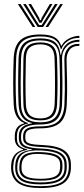

<svg xmlns="http://www.w3.org/2000/svg" viewBox="-20 -779 418 959"><path d="M183 160.2Q110.2 160.2 75.1 138.2Q40 116.2 35.8 68Q35 58.8 36 42.8Q40.2 -16.2 95.5 -30.5V-33.5Q56.8 -45 54 -82.5Q53.8 -86 53.9 -92.6Q54 -99.2 54 -103.2Q55 -126.8 65.6 -141.5Q76.2 -156.2 100.2 -162.5V-165.2Q78 -173 64.2 -196.1Q50.5 -219.2 48.5 -256.2Q45.8 -310.8 45.9 -366.8Q46 -422.8 48.2 -486.2Q50.8 -550.8 82.1 -578.8Q113.5 -606.8 181.5 -606.8Q228.5 -606.8 252.4 -593.1Q276.2 -579.5 285 -551H287.8Q299.5 -574.2 325.8 -587.2Q352 -600.2 376.5 -600V-589.8Q341 -589.8 317.8 -573.4Q294.5 -557 287 -534H283.5Q276 -566.5 252.5 -581.8Q229 -597 181.5 -597Q120.2 -597 91.4 -571.5Q62.5 -546 60.8 -486.8Q58.5 -421.5 58.2 -368Q58 -314.5 60.8 -257.5Q62.8 -216.5 78 -194Q93.2 -171.5 119.8 -164.8V-162Q89.8 -155.2 77.8 -141.6Q65.8 -128 64.8 -103.5Q64 -92 64.8 -82.2Q66 -62 77 -51.1Q88 -40.2 115.8 -33.2V-30.2Q80.5 -24.2 65 -7.4Q49.5 9.5 47 42.8Q46.2 50.2 45.9 55.2Q45.5 60.2 46.2 68Q50.2 110.8 81.5 130.9Q112.8 151 183 151Q255.2 151 287.8 130.4Q320.2 109.8 323.2 62.8Q324.2 49.5 322.8 35Q319.5 -5 287.1 -23.8Q254.8 -42.5 184.8 -45Q138 -46.8 118 -55.1Q98 -63.5 96 -82.2Q95.5 -86.2 95.4 -93.2Q95.2 -100.2 95.5 -103.5Q97.5 -128.5 117 -138.2Q136.5 -148 181.8 -147.8Q246.2 -147.5 272.9 -175.2Q299.5 -203 301.8 -258Q303.5 -298.8 303.8 -331.2Q304 -363.8 303.2 -398.9Q302.5 -434 301.5 -482.8Q300.8 -516.5 320.2 -538.6Q339.8 -560.8 376.5 -560.2V-550Q342.8 -550.5 327.2 -529.9Q311.8 -509.2 312.5 -479.2Q314 -419.5 315.1 -369.9Q316.2 -320.2 313.5 -257.5Q310.5 -193.5 279.8 -165.8Q249 -138 181.5 -138Q143.5 -138 125.5 -130.9Q107.5 -123.8 106.5 -102.2Q106.5 -101 106.4 -94.4Q106.2 -87.8 106.5 -84.8Q108.2 -68.5 126.4 -62.5Q144.5 -56.5 185 -55Q260.5 -52.2 295.6 -31.2Q330.8 -10.2 334 35.5Q334.8 49.2 334.2 62.8Q331.5 114 296 137.1Q260.5 160.2 183 160.2ZM183 142Q118.5 142 89 124.8Q59.5 107.5 56.2 68Q55.5 57 56.5 42.8Q59 8.5 78 -8.6Q97 -25.8 138.8 -30.5V-33.2Q106 -37.5 91.1 -48.9Q76.2 -60.2 74.5 -82.2Q74 -86.8 74 -93Q74 -99.2 74.2 -103.5Q76 -153.8 139 -162.5V-164.8Q108.8 -170.8 91.8 -193.1Q74.8 -215.5 72.8 -258Q70.5 -308.8 70.6 -364.8Q70.8 -420.8 72.8 -486.2Q74.5 -541.5 101.1 -564.4Q127.8 -587.2 181.5 -587.2Q231.2 -587.2 254.6 -568Q278 -548.8 281.8 -505.5H284.5Q291.2 -540.2 314.2 -560Q337.2 -579.8 376.5 -580.5V-570Q335.2 -570.5 312.1 -545.6Q289 -520.8 290 -485.2Q291.8 -418.2 291.9 -365.4Q292 -312.5 289.8 -258.2Q287.5 -205 262 -181.1Q236.5 -157.2 181.5 -157.2Q136.2 -157.5 111.9 -145.8Q87.5 -134 85.5 -104.8Q85 -99.8 85.1 -92.6Q85.2 -85.5 85.5 -82.5Q87.8 -57.8 111.6 -48.4Q135.5 -39 184.5 -37.2Q246.2 -34.8 278 -18Q309.8 -1.2 312.8 34.8Q313.2 42.2 313.5 48.1Q313.8 54 313.2 62.8Q310.8 106.5 278.9 124.2Q247 142 183 142ZM181.5 -168Q229.5 -168 252.6 -189.2Q275.8 -210.5 277.8 -258.2Q280 -314.8 279.6 -368.6Q279.2 -422.5 277 -487.8Q275.5 -536.8 251.8 -557Q228 -577.2 181.5 -577.2Q129.2 -577.2 107.6 -554.6Q86 -532 85 -486Q83.5 -421.2 83.2 -369.5Q83 -317.8 85 -256.2Q86.5 -210 110 -189Q133.5 -168 181.5 -168ZM181.5 -177.8Q137.8 -177.8 118 -197.4Q98.2 -217 97 -258Q95.5 -313 95.5 -367.5Q95.5 -422 97 -485.8Q98 -529.5 118.1 -548.4Q138.2 -567.2 181.5 -567.2Q223.5 -567.2 243.4 -548.5Q263.2 -529.8 264.8 -488Q267.2 -418 267.4 -365.4Q267.5 -312.8 265.2 -258.8Q263.5 -216.8 243.8 -197.2Q224 -177.8 181.5 -177.8ZM181.5 -187.5Q216.5 -187.5 234 -204.6Q251.5 -221.8 253 -259.5Q257 -357.2 252.5 -488Q251.2 -526 233.2 -541.8Q215.2 -557.5 181.5 -557.5Q145.8 -557.5 127.9 -541.1Q110 -524.8 109.2 -485.2Q107.8 -425.2 107.4 -370.8Q107 -316.2 109.2 -258.5Q110.5 -221.2 127.9 -204.4Q145.2 -187.5 181.5 -187.5ZM183 132.2Q245.8 132.2 273.1 115.5Q300.5 98.8 302 64.2Q302.8 49.8 301.5 35.2Q299.5 6.5 273.4 -9Q247.2 -24.5 184.2 -27.5Q125 -30.2 98 -13.5Q71 3.2 67.2 43Q66.5 49.5 66.2 55.2Q66 61 66.8 68.8Q69.8 102.8 97.2 117.5Q124.8 132.2 183 132.2ZM183 123.2Q128.2 123.2 103.8 110.4Q79.2 97.5 76.8 68Q76 59 77.5 42.5Q81 4 107.2 -8.8Q133.5 -21.5 185.2 -19.2Q239 -17 264 -4.1Q289 8.8 291.2 35.2Q292 45.2 291.9 50.6Q291.8 56 291.5 63Q289.2 95.2 264.1 109.2Q239 123.2 183 123.2ZM183 114Q232.8 114 255.4 102.2Q278 90.5 280 62.8Q281 48.8 279.8 35.2Q278.2 14 256.5 3.6Q234.8 -6.8 184 -9.8Q134.8 -12.8 112.6 0.4Q90.5 13.5 88 42.8Q86.8 55.2 87.8 68Q89.2 91.2 111.2 102.6Q133.2 114 183 114ZM69.2 -758.8H82.8L156.2 -644.2H143.2ZM95.5 -758.8H109L162.2 -673.8L175.5 -653.8H188.2L201.2 -673.8L254.5 -758.8H268L195.5 -644.2H168.2ZM121.5 -758.8H135.2L176 -689.2L179.2 -678.8H184.8L187.8 -689.2L228.8 -758.8H242.2L196 -682.5L187.5 -665.5H176.2L167.8 -682.5ZM281 -758.8H294.2L220.5 -644.2H207.2Z"/></svg>

Font: Big Shoulders Inline Text Light
Style: Regular
Weight: 300
Designer: Patric King
Foundry: XO Type Co
Version: Version 1.000